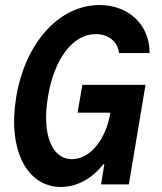

<svg xmlns="http://www.w3.org/2000/svg" viewBox="-20 -730 640 760"><path d="M287 -284H417C399 -176 336 -100 265 -100C184 -100 145 -200 170 -348C195 -499 269 -595 359 -595C409 -595 446 -566 451 -520H572C573 -631 490 -710 374 -710C215 -710 80 -562 44 -345C10 -139 85 10 221 10C286 10 345 -24 389 -80H393L380 0H490L556 -394H306Z"/></svg>

Font: CommitMono
Style: Bold Italic
Weight: 700
Monospace: yes
Designer: Eigil Nikolajsen
Foundry: Eigil Nikolajsen
Version: Version 1.143